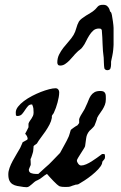

<svg xmlns="http://www.w3.org/2000/svg" viewBox="-20 -761 498 790"><path d="M14.2 -43.9Q14.2 -56.2 19.3 -70.3Q24.4 -84.5 32 -98.6Q39.6 -112.8 47.9 -126.5Q56.2 -140.1 62.5 -151.4Q63 -152.3 64.7 -156Q66.4 -159.7 68.1 -163.8Q69.8 -168 71.5 -171.4Q73.2 -174.8 73.2 -175.8L90.3 -185.1Q90.8 -185.5 91.6 -186Q92.3 -186.5 92.8 -187.5L93.8 -189.5Q93.8 -194.8 90.8 -200.7Q87.9 -206.5 83.5 -210.4Q84.5 -212.4 86.4 -216.1Q88.4 -219.7 90.6 -223.9Q92.8 -228 94.5 -231.9Q96.2 -235.8 97.2 -237.3V-252Q99.1 -258.3 102.8 -263.4Q106.4 -268.6 109.9 -273.7Q113.3 -278.8 115.7 -284.4Q118.2 -290 118.2 -298.3Q118.2 -308.1 117.4 -314.5Q116.7 -320.8 112.3 -331.1H109.9Q101.1 -331.1 95.2 -324.5Q89.4 -317.9 83.5 -309.1Q78.1 -300.3 71 -292Q64 -283.7 51.3 -283.7Q49.3 -283.7 48.1 -284.2Q46.9 -284.7 45.4 -287.1L44.9 -298.3Q44.9 -310.1 54.2 -322Q63.5 -334 78.4 -345.2Q93.3 -356.4 111.6 -366Q129.9 -375.5 147.9 -382.6Q166 -389.6 182.1 -393.8Q198.2 -397.9 208.5 -397.9Q215.3 -397.9 219.5 -393.1Q223.6 -388.2 223.6 -381.8Q223.6 -372.1 221.7 -361.3Q219.7 -350.6 216.8 -339.4Q213.9 -328.1 210 -317.4Q206.1 -306.6 201.7 -297.4Q201.7 -296.4 200.4 -294.7Q199.2 -293 197.5 -290.8Q195.8 -288.6 194.6 -286.6Q193.4 -284.7 193.4 -283.7V-276.4Q190.9 -262.2 183.6 -248.3Q176.3 -234.4 167 -220.7Q157.7 -207 147.9 -194.3Q138.2 -181.6 131.8 -170.4Q129.9 -168.5 124.8 -165.3Q119.6 -162.1 118.2 -159.7Q118.2 -158.2 117.9 -154.5Q117.7 -150.9 117.2 -146.7Q116.7 -142.6 116.5 -139.4Q116.2 -136.2 115.7 -135.3Q115.2 -133.8 114 -129.4Q112.8 -125 111.1 -120.1Q109.4 -115.2 107.9 -111.1Q106.4 -106.9 105.5 -106.4Q105.5 -105.5 106 -99.4Q106.4 -93.3 106.4 -87.9Q106.4 -85.4 106.4 -83.3Q106.4 -81.1 105.5 -80.1Q105.5 -79.6 102.5 -73.5Q99.6 -67.4 98.6 -63.5Q98.6 -52.2 107.7 -48.8Q116.7 -45.4 126.5 -45.4H137.7Q139.2 -46.9 143.1 -50.3Q147 -53.7 151.4 -57.9Q155.8 -62 159.9 -65.7Q164.1 -69.3 165.5 -70.8Q182.6 -85 196.3 -99.9Q210 -114.7 227.1 -131.8Q235.4 -147.5 245.1 -164.6Q254.9 -181.6 262.7 -199.2Q263.2 -199.7 264.4 -203.9Q265.6 -208 267.1 -212.4Q268.6 -216.8 269.5 -220.7Q270.5 -224.6 271 -225.6Q271.5 -227.1 275.4 -230Q279.3 -232.9 283.9 -236.3Q288.6 -239.7 292.7 -242.2Q296.9 -244.6 298.3 -245.1Q300.3 -247.6 303 -251Q305.7 -254.4 305.7 -254.9V-271Q308.1 -278.8 312.3 -285.9Q316.4 -293 320.6 -299.6Q324.7 -306.2 328.4 -312.7Q332 -319.3 334.5 -326.2Q339.8 -336.9 343.8 -347.7Q347.7 -358.4 353.5 -367.2Q359.4 -376 368.4 -381.3Q377.4 -386.7 392.6 -386.7Q401.4 -386.7 406 -384.3Q410.6 -381.8 412.8 -377.2Q415 -372.6 415.3 -366.5Q415.5 -360.4 415.5 -353Q415.5 -339.8 411.6 -329.8Q407.7 -319.8 402.3 -311Q397 -302.2 390.9 -294.2Q384.8 -286.1 379.9 -276.4Q379.9 -274.4 378.2 -269.3Q376.5 -264.2 374.3 -258.5Q372.1 -252.9 370.4 -248.3Q368.7 -243.7 368.2 -243.2Q367.7 -241.7 364.7 -238.8Q361.8 -235.8 358.6 -232.4Q355.5 -229 352.3 -226.3Q349.1 -223.6 348.6 -223.1Q336.9 -209.5 334.7 -193.1Q332.5 -176.8 330.1 -159.7Q329.6 -156.7 324.2 -148.2Q318.8 -139.6 312.7 -130.1Q306.6 -120.6 301.5 -112.1Q296.4 -103.5 296.4 -100.6Q296.4 -94.7 301.8 -87.4Q307.1 -80.1 314 -80.1Q323.2 -80.1 334.5 -85Q345.7 -89.8 356.9 -96.9Q368.2 -104 378.7 -111.6Q389.2 -119.1 397 -125Q398.9 -127 400.6 -127.2Q402.3 -127.4 405.3 -127.4Q410.6 -127.4 411.4 -124.5Q412.1 -121.6 412.1 -115.7Q412.1 -114.7 411.9 -113.8Q411.6 -112.8 411.6 -111.8Q411.1 -110.4 411.1 -108.9Q411.1 -108.4 409.7 -106.4Q408.2 -104.5 406.5 -102.3Q404.8 -100.1 403.1 -98.4Q401.4 -96.7 401.4 -96.2L399.4 -86.9Q395.5 -76.7 383.8 -64.2Q372.1 -51.8 357.4 -40Q342.8 -28.3 327.9 -18.6Q313 -8.8 303.2 -3.4Q302.2 -2.4 296.9 -1.7Q291.5 -1 290.5 -1Q290 -0.5 287.6 0.2Q285.2 1 282.5 1.7Q279.8 2.4 277.1 3.4Q274.4 4.4 273.4 4.9Q268.1 7.3 262 7.8Q255.9 8.3 250 8.3Q243.7 8.3 237.1 7.8Q230.5 7.3 223.6 4.9Q220.7 3.4 214.1 -2.4Q207.5 -8.3 200 -16.1Q192.4 -23.9 185.1 -32Q177.7 -40 173.3 -45.4Q163.6 -40 154.1 -32Q144.5 -23.9 134.3 -19.5Q127.4 -17.1 121.6 -12.2Q115.7 -7.3 110.4 -2.4Q105 2.4 99.9 5.9Q94.7 9.3 89.4 9.3L76.7 8.3Q62.5 6.3 51 4.2Q39.6 2 31.5 -3.2Q23.4 -8.3 18.8 -17.8Q14.2 -27.3 14.2 -43.9ZM409.2 -481.9Q408.7 -483.9 408.2 -489.7Q407.7 -495.6 407.5 -502.2Q407.2 -508.8 407 -514.9Q406.7 -521 406.7 -523.4Q402.8 -551.3 402.1 -579.3Q401.4 -607.4 398.9 -636.7Q397 -642.1 394 -642.8Q391.1 -643.6 387.2 -643.6Q373 -643.6 363.8 -635.3Q354.5 -627 347.2 -615.2Q339.8 -603.5 333.7 -590.6Q327.6 -577.6 320.3 -568.4Q315.9 -561.5 308.6 -556.4Q301.3 -551.3 295.9 -545.4Q288.6 -538.6 281 -529.3Q273.4 -520 265.1 -511.7Q256.8 -503.4 247.6 -497.3Q238.3 -491.2 227.5 -491.2Q221.2 -491.2 218.5 -494.9Q215.8 -498.5 215.8 -503.9Q215.8 -521.5 223.1 -536.4Q230.5 -551.3 241 -564.7Q251.5 -578.1 262.9 -590.8Q274.4 -603.5 282.7 -617.2Q290 -629.9 293.9 -645Q297.9 -660.2 304.7 -672.4Q308.6 -678.7 316.7 -684.8Q324.7 -690.9 334 -696.8Q343.3 -702.6 352.5 -708Q361.8 -713.4 367.7 -718.8Q373.5 -723.6 376.7 -727.8Q379.9 -731.9 383.1 -734.9Q386.2 -737.8 390.9 -739.5Q395.5 -741.2 404.3 -741.2Q415 -741.2 420.4 -736.6Q425.8 -731.9 428.5 -726.6Q431.2 -721.2 432.1 -716.6Q433.1 -711.9 435.5 -711.9Q436 -711.9 438 -708L440.4 -699.2Q440.9 -695.8 442.1 -688.5Q443.4 -681.2 444.6 -673.1Q445.8 -665 446.5 -657.5Q447.3 -649.9 447.3 -646V-610.4V-576.7Q447.3 -574.2 446.8 -568.1Q446.3 -562 445.8 -555.7Q445.3 -549.3 444.3 -543.7Q443.4 -538.1 442.9 -536.1Q442.9 -534.7 441.9 -530.5Q440.9 -526.4 439.9 -521.5Q439 -516.6 438 -512.5Q437 -508.3 437 -507.3V-503.9V-496.6Q437 -487.8 434.6 -480Q432.1 -472.2 420.9 -472.2Q417 -472.2 413.1 -474.9Q409.2 -477.5 409.2 -481.9Z"/></svg>

Font: IM FELL English
Style: Italic
Weight: 400
Italic angle: -18°
Designer: Igino Marini
Foundry: Igino Marini
Version: 3.00